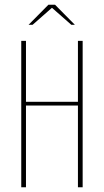

<svg xmlns="http://www.w3.org/2000/svg" viewBox="-20 -793 440 813"><path d="M70 -620H90V-362H310V-620H330V0H310V-346H90V0H70ZM101 -688 185 -773H213L297 -688H282L200 -760L118 -688Z"/></svg>

Font: Smooch Sans Thin Thin
Style: Regular
Weight: 250
Version: Version 1.010